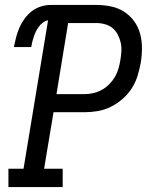

<svg xmlns="http://www.w3.org/2000/svg" viewBox="-20 -755 640 775"><path d="M233 0H14V-74H75L174 -673Q163 -671 153.5 -664Q144 -657 137 -647.5Q130 -638 125 -628Q120 -618 116.5 -607.5Q113 -597 110.5 -586.5Q108 -576 106 -565H36Q40 -585 45 -604.5Q50 -624 58 -642.5Q66 -661 78.5 -678.5Q91 -696 107.5 -709Q124 -722 144 -728.5Q164 -735 184 -735H369Q399 -735 428 -729Q457 -723 480.5 -708Q504 -693 521 -670Q538 -647 545.5 -619Q553 -591 553 -561Q553 -531 548 -501Q543 -474 535 -448Q527 -422 511.5 -398Q496 -374 474 -355Q452 -336 426.5 -323.5Q401 -311 374 -306.5Q347 -302 321 -302H196L158 -74H233ZM208 -375H321Q338 -375 356 -379Q374 -383 390.5 -392Q407 -401 420.5 -414.5Q434 -428 443.5 -444Q453 -460 458 -477.5Q463 -495 466 -513Q469 -531 470 -549Q471 -567 467 -584Q463 -601 455 -616Q447 -631 434.5 -641.5Q422 -652 404.5 -657Q387 -662 369 -662H255Z"/></svg>

Font: Iosevka HT Extended
Style: Italic
Weight: 400
Width: 7
Italic angle: -9°
Monospace: yes
Designer: Belleve Invis
Foundry: Belleve Invis
Version: Version 32.3.0; ttfautohint (v1.8.4)